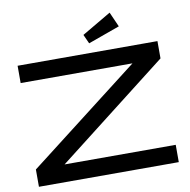

<svg xmlns="http://www.w3.org/2000/svg" viewBox="-95 -1001 1082 1094"><g transform="rotate(-10 446.0 -453.5)"><path d="M851.1 -600.1 208 -100.1H851.1V0H42V-100.1L689 -600.1H42V-700.2H851.1ZM648.9 -821.3 465.8 -755.4 441.9 -808.1 610.8 -907.2Z"/></g></svg>

Font: Bruno Ace SC
Style: Regular
Weight: 400
Designer: Astigmatic (AOETI)
Foundry: Astigmatic (AOETI)
Version: Version 1.000